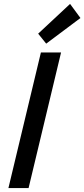

<svg xmlns="http://www.w3.org/2000/svg" viewBox="-20 -961 431 981"><path d="M23 0 189 -693H292L126 0ZM216 -738 175 -789 338 -941 391 -869Z"/></svg>

Font: Ubuntu Sans Medium
Style: Italic
Weight: 500
Italic angle: -13.5°
Designer: Dalton Maag Ltd
Foundry: Dalton Maag Ltd
Version: Version 1.006